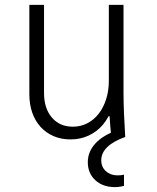

<svg xmlns="http://www.w3.org/2000/svg" viewBox="-20 -560 640 785"><path d="M485 -180V-540H425V-230Q425 -189 414 -154.5Q403 -120 383.5 -95Q364 -70 337 -56Q310 -42 278 -42Q224 -42 192 -79.5Q160 -117 160 -180V-540H100V-175Q100 -133 112 -99Q124 -65 146 -41Q168 -17 199 -3.5Q230 10 268 10Q309 10 343 -6Q377 -22 401 -50.5Q425 -79 438.5 -120Q452 -161 452 -210L398 -85H428Q429 -64 431 -43Q433 -22 435 0H492Q489 -48 487 -95Q485 -142 485 -180ZM487 200V154Q479 156 472 156.5Q465 157 460 157Q432 157 413 140Q394 123 394 95Q394 65 419 41Q444 17 492 0L463 -29Q400 -7 369.5 27Q339 61 339 103Q339 148 369.5 176.5Q400 205 450 205Q461 205 470 203.5Q479 202 487 200Z"/></svg>

Font: CommitMonoV143 ExtLt
Style: Regular
Weight: 200
Monospace: yes
Designer: Eigil Nikolajsen
Foundry: Eigil Nikolajsen
Version: Version 1.143